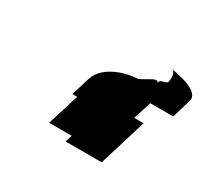

<svg xmlns="http://www.w3.org/2000/svg" viewBox="-102 -929 826 768"><g transform="rotate(30 311.0 -544.5)"><path d="M200 -490H222L177 -344H281L271 -312H438L505 -531H462L488 -614H594L620 -700C636 -752 527 -770 500 -775C507 -770 515 -750 508 -722C490 -710 478 -718 472 -700C463 -723 414 -673 389 -673C357 -673 249 -650 226 -575ZM500 -775C493 -776 493 -776 496 -776C497 -776 500 -776 501 -777Z"/></g></svg>

Font: bitstorm
Style: exextobl
Weight: 400
Version: Version 0.2